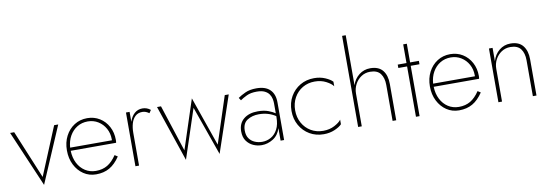

<svg xmlns="http://www.w3.org/2000/svg" viewBox="-58 -1189 4632 1619"><g transform="rotate(-10 2257.5 -379.5)"><path d="M7 -460H42L213 -47L384 -460H419L213 21Z M662 10Q602 10 555 -21.5Q508 -53 480.5 -107.5Q453 -162 453 -231Q453 -300 481 -354Q509 -408 557.5 -439Q606 -470 668 -470Q727 -470 774 -441Q821 -412 848 -361.5Q875 -311 875 -248Q875 -243 874.5 -235.5Q874 -228 873 -223H484Q486 -163 509.5 -117Q533 -71 573.5 -45Q614 -19 665 -19Q722 -19 764 -44Q806 -69 842 -123L867 -107Q826 -46 777 -18Q728 10 662 10ZM668 -442Q617 -442 577 -417.5Q537 -393 512.5 -350Q488 -307 484 -250H842Q842 -254 842 -258Q842 -310 819 -351.5Q796 -393 756.5 -417.5Q717 -442 668 -442Z M1030 -460V-375Q1044 -419 1072.5 -444.5Q1101 -470 1141 -470Q1180 -470 1210 -445L1193 -420Q1179 -430 1165 -435.5Q1151 -441 1135 -441Q1098 -441 1074.5 -419Q1051 -397 1040.5 -360.5Q1030 -324 1030 -280V0H999V-460Z M1265 -460H1299L1429 -60L1567 -481L1714 -59L1845 -460H1879L1716 21L1567 -400L1428 21Z M1972 -393 1957 -416Q1982 -434 2021 -452Q2060 -470 2117 -470Q2194 -470 2233 -431.5Q2272 -393 2272 -323V0H2242V-107Q2224 -48 2177.5 -19Q2131 10 2080 10Q2042 10 2007.5 -5.5Q1973 -21 1950.5 -52.5Q1928 -84 1928 -134Q1928 -202 1973.5 -239.5Q2019 -277 2095 -277Q2148 -277 2185.5 -262.5Q2223 -248 2242 -234V-320Q2242 -336 2238 -357Q2234 -378 2221 -397.5Q2208 -417 2182.5 -429.5Q2157 -442 2115 -442Q2063 -442 2028.5 -425.5Q1994 -409 1972 -393ZM1959 -136Q1959 -94 1977.5 -68Q1996 -42 2025.5 -29.5Q2055 -17 2088 -17Q2129 -17 2164 -37Q2199 -57 2220.5 -98Q2242 -139 2242 -201V-210Q2180 -251 2099 -251Q2042 -251 2000.5 -224.5Q1959 -198 1959 -136Z M2407 -230Q2407 -169 2434 -121Q2461 -73 2507 -46Q2553 -19 2611 -19Q2666 -19 2708.5 -41.5Q2751 -64 2767 -87V-48Q2748 -27 2705.5 -8.5Q2663 10 2611 10Q2544 10 2491 -21Q2438 -52 2407 -106.5Q2376 -161 2376 -230Q2376 -300 2407 -354Q2438 -408 2491 -439Q2544 -470 2611 -470Q2663 -470 2705.5 -451.5Q2748 -433 2767 -412V-373Q2751 -396 2708.5 -418.5Q2666 -441 2611 -441Q2553 -441 2507 -414Q2461 -387 2434 -339Q2407 -291 2407 -230Z M3201 -308Q3201 -368 3174 -404.5Q3147 -441 3085 -441Q3043 -441 3009.5 -419Q2976 -397 2956.5 -360Q2937 -323 2937 -280V0H2906V-780H2937V-352Q2954 -405 2995.5 -437.5Q3037 -470 3091 -470Q3163 -470 3197.5 -427.5Q3232 -385 3232 -311V0H3201Z M3326 -460H3401V-620H3432V-460H3507V-431H3432V0H3401V-431H3326Z M3770 10Q3710 10 3663 -21.5Q3616 -53 3588.5 -107.5Q3561 -162 3561 -231Q3561 -300 3589 -354Q3617 -408 3665.5 -439Q3714 -470 3776 -470Q3835 -470 3882 -441Q3929 -412 3956 -361.5Q3983 -311 3983 -248Q3983 -243 3982.5 -235.5Q3982 -228 3981 -223H3592Q3594 -163 3617.5 -117Q3641 -71 3681.5 -45Q3722 -19 3773 -19Q3830 -19 3872 -44Q3914 -69 3950 -123L3975 -107Q3934 -46 3885 -18Q3836 10 3770 10ZM3776 -442Q3725 -442 3685 -417.5Q3645 -393 3620.5 -350Q3596 -307 3592 -250H3950Q3950 -254 3950 -258Q3950 -310 3927 -351.5Q3904 -393 3864.5 -417.5Q3825 -442 3776 -442Z M4402 -308Q4402 -368 4375 -404.5Q4348 -441 4286 -441Q4244 -441 4210.5 -419Q4177 -397 4157.5 -360.5Q4138 -324 4138 -280V0H4107V-460H4138V-346Q4154 -402 4195.5 -436Q4237 -470 4292 -470Q4364 -470 4398.5 -426.5Q4433 -383 4433 -311V0H4402Z"/></g></svg>

Font: Jost* Thin
Style: Regular
Weight: 200
Version: Version 3.7